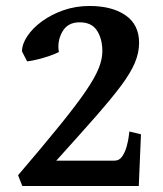

<svg xmlns="http://www.w3.org/2000/svg" viewBox="-20 -623 546 643"><path d="M444.8 0H54.7L40.5 -36.1Q126.5 -136.7 181.4 -204.6Q236.3 -272.5 267.1 -317.6Q297.9 -362.8 310.3 -393.8Q322.8 -424.8 322.8 -451.2Q322.8 -492.7 304.9 -520.5Q287.1 -548.3 246.6 -548.3Q206.5 -548.3 188.7 -516.6Q170.9 -484.9 177.2 -448.7Q166 -442.9 146.5 -436Q127 -429.2 106.2 -424.1Q85.4 -418.9 70.8 -417.5L53.7 -450.7Q53.7 -475.6 71.8 -502.4Q89.8 -529.3 121.1 -552Q152.3 -574.7 193.1 -588.9Q233.9 -603 279.8 -603Q355 -603 400.4 -571.8Q445.8 -540.5 445.8 -479.5Q445.8 -446.3 431.6 -412.6Q417.5 -378.9 385.3 -335.7Q353 -292.5 299.8 -231.9Q246.6 -171.4 168.5 -85H363.3Q379.9 -85 389.6 -99.6Q399.4 -114.3 404.5 -133.5Q409.7 -152.8 411.4 -167.7Q413.1 -182.6 413.1 -182.6L452.1 -173.3Z"/></svg>

Font: Gentium Plus
Style: Bold
Weight: 700
Designer: Victor Gaultney, Annie Olsen, Iska Routamaa, Becca Hirsbrunner
Foundry: SIL International
Version: Version 6.101